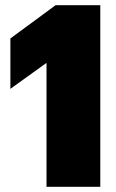

<svg xmlns="http://www.w3.org/2000/svg" viewBox="-20 -719 446 739"><path d="M159 -477 20 -377V-571L194 -699H366V0H159Z"/></svg>

Font: Prompt ExtraBold
Style: Regular
Weight: 800
Designer: Katatrad Team
Foundry: CadsonDemak
Version: Version 1.000